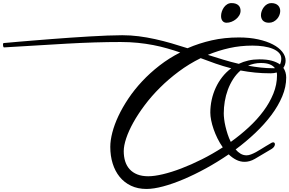

<svg xmlns="http://www.w3.org/2000/svg" viewBox="-632 -1134 1891 1255"><path d="M1143.1 -200.7Q1148.9 -203.6 1153.8 -203.6Q1159.2 -203.6 1162.1 -200Q1165 -196.3 1165 -190.9Q1165 -184.1 1159.7 -175.5Q1154.3 -167 1143.1 -160.2L1034.2 -95.7Q1016.6 -85.4 999.5 -80.8Q982.4 -76.2 967.3 -76.2Q938 -76.2 912.1 -89.4Q886.2 -102.5 862.8 -125Q790 -75.2 714.4 -33.7Q638.7 7.8 567.6 37.8Q496.6 67.9 434.1 84.5Q371.6 101.1 325.7 101.1Q268.6 101.1 224.4 80.1Q180.2 59.1 150.1 22Q120.1 -15.1 104.5 -65.2Q88.9 -115.2 88.9 -173.8Q88.9 -216.3 102.3 -268.1Q115.7 -319.8 142.1 -376Q168.5 -432.1 207.3 -490Q246.1 -547.9 296.9 -602.3Q347.7 -656.7 410.2 -705.3Q472.7 -753.9 545.9 -791Q504.4 -805.2 460.9 -817.6Q417.5 -830.1 369.6 -839.4Q321.8 -848.6 269 -854Q216.3 -859.4 156.7 -859.4Q-6.3 -859.4 -196.8 -848.6Q-387.2 -837.9 -605.5 -824.2Q-608.4 -824.2 -609.6 -827.1Q-610.8 -830.1 -611.6 -833.7Q-612.3 -837.4 -612.3 -841.1Q-612.3 -844.7 -612.3 -846.2Q-612.3 -848.6 -610.8 -850.8Q-609.4 -853 -604 -853Q-602.5 -853 -577.9 -855.2Q-553.2 -857.4 -512 -861.1Q-470.7 -864.7 -415.8 -869.1Q-360.8 -873.5 -299.3 -878.4Q-237.8 -883.3 -172.9 -887.7Q-107.9 -892.1 -46.4 -895.8Q15.1 -899.4 70.1 -901.6Q125 -903.8 167 -903.8Q221.2 -903.8 274.7 -897Q328.1 -890.1 381.3 -878.4Q434.6 -866.7 487.8 -851.3Q541 -835.9 593.8 -818.8Q669.4 -851.6 752.2 -870.4Q835 -889.2 929.7 -889.2Q999 -889.2 1055.4 -876.7Q1111.8 -864.3 1151.6 -843.5Q1191.4 -822.8 1213.1 -795.2Q1234.9 -767.6 1234.9 -737.8Q1234.9 -726.1 1231.4 -713.9Q1228 -701.7 1220.2 -690.4Q1238.8 -663.1 1238.8 -627Q1238.8 -565.9 1212.9 -504.2Q1187 -442.4 1142.1 -382.3Q1097.2 -322.3 1036.9 -265.1Q976.6 -208 908.2 -157.2Q922.9 -139.6 940.7 -129.2Q958.5 -118.7 979.5 -118.7Q993.2 -118.7 1009 -124.8Q1024.9 -130.9 1041.5 -139.9Q1058.1 -148.9 1074.5 -159.4Q1090.8 -169.9 1105 -178.2ZM336.9 18.1Q376.5 18.1 432.4 4.9Q488.3 -8.3 553 -33Q617.7 -57.6 687.3 -92.5Q756.8 -127.4 824.2 -170.9Q805.2 -197.8 790 -228.3Q774.9 -258.8 764.4 -289.1Q753.9 -319.3 748.3 -347.7Q742.7 -376 742.7 -397.9Q742.7 -440.4 751.7 -481.7Q760.7 -522.9 778.1 -560.5Q795.4 -598.1 820.8 -630.6Q846.2 -663.1 879.4 -687.5Q826.2 -701.2 777.3 -718.3Q728.5 -735.4 679.7 -753.9Q603.5 -716.3 536.6 -666.5Q469.7 -616.7 413.8 -561Q357.9 -505.4 314 -446.8Q270 -388.2 239.5 -333.3Q209 -278.3 192.9 -230Q176.8 -181.6 176.8 -146Q176.8 -109.4 186.3 -79.3Q195.8 -49.3 215.6 -27.6Q235.4 -5.9 265.6 6.1Q295.9 18.1 336.9 18.1ZM830.6 -393.1Q830.6 -377 833.3 -354.7Q835.9 -332.5 841.8 -307.4Q847.7 -282.2 856.2 -256.1Q864.7 -230 876.5 -206.5Q939 -251 993.9 -301.8Q1048.8 -352.5 1089.8 -407.7Q1130.9 -462.9 1154.8 -522Q1178.7 -581.1 1178.7 -642.1Q1178.7 -652.8 1176.8 -660.2Q1157.7 -654.8 1137.7 -654.8Q1083 -654.8 1034.7 -659.7Q986.3 -664.6 940.4 -673.3Q912.6 -649.4 891.8 -616.9Q871.1 -584.5 857.4 -547.6Q843.8 -510.7 837.2 -471.2Q830.6 -431.6 830.6 -393.1ZM1018.6 -835.9Q939 -835.9 867.2 -819.8Q795.4 -803.7 726.6 -775.4Q778.3 -758.8 827.6 -743.9Q877 -729 928.7 -716.8Q958.5 -731 991.7 -738.5Q1024.9 -746.1 1063 -746.1Q1111.3 -746.1 1143.8 -737.3Q1176.3 -728.5 1198.2 -712.9Q1206.5 -731 1206.5 -751Q1206.5 -772.9 1191.4 -788.8Q1176.3 -804.7 1150.6 -815.2Q1125 -825.7 1090.8 -830.8Q1056.6 -835.9 1018.6 -835.9ZM1073.7 -722.2Q1050.3 -722.2 1029.1 -717.5Q1007.8 -712.9 989.3 -704.6Q1032.2 -696.8 1072.5 -692.4Q1112.8 -688 1155.8 -688Q1158.2 -688 1160.4 -688Q1162.6 -688 1165 -688.5Q1153.8 -704.1 1131.6 -713.1Q1109.4 -722.2 1073.7 -722.2ZM1126 -985.4Q1111.8 -985.4 1102.1 -989.3Q1092.3 -993.2 1085.9 -1000Q1079.6 -1006.8 1076.7 -1015.9Q1073.7 -1024.9 1073.7 -1034.7Q1073.7 -1048.3 1078.9 -1062.3Q1084 -1076.2 1092.8 -1087.6Q1101.6 -1099.1 1114 -1106.4Q1126.5 -1113.8 1141.1 -1113.8Q1156.2 -1113.8 1167.5 -1109.6Q1178.7 -1105.5 1185.8 -1098.1Q1192.9 -1090.8 1196.3 -1081.5Q1199.7 -1072.3 1199.7 -1062Q1199.7 -1048.8 1194.3 -1035.2Q1189 -1021.5 1179.2 -1010.5Q1169.4 -999.5 1156 -992.4Q1142.6 -985.4 1126 -985.4ZM849.1 -985.4Q839.4 -985.4 832.5 -989Q825.7 -992.7 821.3 -998.8Q816.9 -1004.9 814.9 -1012.7Q813 -1020.5 813 -1029.3Q813 -1043.5 817.9 -1058.3Q822.8 -1073.2 831.5 -1085.7Q840.3 -1098.1 853 -1106Q865.7 -1113.8 881.3 -1113.8Q897.9 -1113.8 909.2 -1109.6Q920.4 -1105.5 927.2 -1098.6Q934.1 -1091.8 937.3 -1082.8Q940.4 -1073.7 940.4 -1064Q940.4 -1047.9 932.1 -1033.7Q923.8 -1019.5 910.6 -1008.8Q897.5 -998 881.3 -991.7Q865.2 -985.4 849.1 -985.4Z"/></svg>

Font: Meddon
Style: Regular
Weight: 400
Designer: Vernon Adams
Foundry: Vernon Adams
Version: Version 1.000